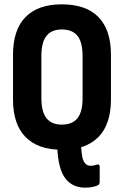

<svg xmlns="http://www.w3.org/2000/svg" viewBox="-20 -683 572 886"><path d="M373 183Q308 183 275.5 131.5Q243 80 244 -36Q244 -48 256 -48L344 -49Q354 -49 354 -36Q354 32 364.5 57Q375 82 398 82Q408 82 415 80Q422 78 429 76Q440 74 440 87V156Q440 167 432 172Q423 176 408 179.5Q393 183 373 183ZM265 8Q155 8 97.5 -51Q40 -110 40 -224V-430Q40 -545 97.5 -604Q155 -663 265 -663Q377 -663 434.5 -604Q492 -545 492 -430V-224Q492 -110 434.5 -51Q377 8 265 8ZM265 -108Q314 -108 337.5 -137.5Q361 -167 361 -229V-425Q361 -488 337.5 -517.5Q314 -547 265 -547Q218 -547 194.5 -517.5Q171 -488 171 -425V-229Q171 -167 194.5 -137.5Q218 -108 265 -108Z"/></svg>

Font: Sofia Sans Condensed ExtraBold
Style: Regular
Weight: 800
Designer: Botio Nikoltchev, Ani Petrova
Foundry: lettersoup
Version: Version 4.101